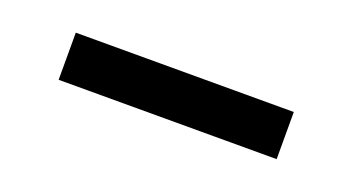

<svg xmlns="http://www.w3.org/2000/svg" viewBox="-24 -829 506 276"><g transform="rotate(20 229.0 -691.0)"><path d="M396 -727.3H62.5V-655.2H396Z"/></g></svg>

Font: Margiela Sans Text
Style: Regular
Weight: 400
Designer: Stefan Endress, Andreas Faust
Version: Version 1.100;FEAKit 1.0